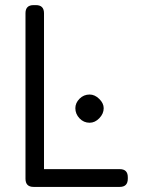

<svg xmlns="http://www.w3.org/2000/svg" viewBox="-20 -734 552 754"><path d="M450.2 0H111.8Q80.1 0 80.1 -32.2V-682.1Q80.1 -713.9 111.8 -713.9H121.1Q152.8 -713.9 152.8 -682.1V-69.8H450.2Q481.9 -69.8 481.9 -38.1V-32.2Q481.9 0 450.2 0ZM332 -252Q308.6 -252 292.2 -269.3Q275.9 -286.6 275.9 -309.1Q275.9 -329.6 292.2 -346.2Q308.6 -362.8 332 -362.8Q352.1 -362.8 369.6 -345.7Q387.2 -328.6 387.2 -309.1Q387.2 -287.6 370.1 -269.8Q353 -252 332 -252Z"/></svg>

Font: Arcon Rounded-
Style: Regular
Weight: 400
Designer: M. Zarth
Foundry: martin zarth - visuelle & digitale kommunikation
Version: Version 1.110;PS 001.110;hotconv 1.0.70;makeotf.lib2.5.58329